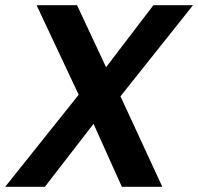

<svg xmlns="http://www.w3.org/2000/svg" viewBox="-31 -720 764 740"><path d="M-11.1 0 272.3 -354.8 110 -700H265.9L377.8 -460.9L560.3 -700H712.9L433.3 -348.8L594.6 0H438.7L329.5 -242.7L141.9 0Z"/></svg>

Font: DM Sans 9pt
Style: Italic
Weight: 400
Italic angle: -10°
Designer: Colophon Foundry, Jonny Pinhorn
Foundry: Colophon Foundry
Version: Version 4.004